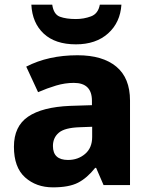

<svg xmlns="http://www.w3.org/2000/svg" viewBox="-20 -797 651 827"><path d="M377 -251V-207Q377 -160 346.5 -134Q316 -108 273 -108Q208 -108 208 -168Q208 -204 233.5 -225.5Q259 -247 324 -249ZM314 -559Q188 -559 93 -510L144 -400Q183 -417 221.5 -428.5Q260 -440 298 -440Q376 -440 376 -363V-344L282 -341Q162 -336 101 -294.5Q40 -253 40 -165Q40 -76 88 -33Q136 10 208 10Q277 10 316 -10Q355 -30 390 -74H394L426 0H540V-364Q540 -461 481 -510Q422 -559 314 -559ZM503 -777H410Q403 -738 372 -726.5Q341 -715 307 -715Q265 -715 238 -725Q211 -735 205 -777H115Q119 -698 168.5 -652Q218 -606 307 -606Q393 -606 445.5 -653Q498 -700 503 -777Z"/></svg>

Font: Noto Sans UI Extra
Style: Regular
Weight: 800
Designer: Monotype Design Team
Foundry: Monotype Imaging Inc.
Version: Version 1.901